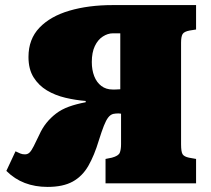

<svg xmlns="http://www.w3.org/2000/svg" viewBox="-20 -721 831 755"><path d="M167 14Q118 14 77.5 -1.5Q37 -17 5 -49L41 -126Q51 -121 59.5 -117.5Q68 -114 78 -114Q89 -114 96.5 -121.5Q104 -129 112.5 -146Q121 -163 134 -190Q146 -217 162.5 -237.5Q179 -258 200.5 -274.5Q222 -291 251 -301.5Q280 -312 317 -319V-324Q278 -327 237.5 -336.5Q197 -346 164.5 -365.5Q132 -385 112 -417Q92 -449 92 -497Q92 -567 135 -612Q178 -657 253 -679Q328 -701 423 -701H751V-605L726 -601Q704 -597 698 -587Q692 -577 692 -553V-154Q692 -124 698 -114.5Q704 -105 723 -101L751 -96V0H395V-96L420 -101Q446 -108 451 -120.5Q456 -133 456 -154V-274Q451 -275 445.5 -275Q440 -275 435 -274.5Q430 -274 425 -273Q414 -270 405.5 -259Q397 -248 388.5 -226.5Q380 -205 369 -170Q351 -110 327.5 -69Q304 -28 266 -7Q228 14 167 14ZM423 -369Q427 -369 432.5 -369Q438 -369 444 -369.5Q450 -370 453 -370V-590H424Q404 -590 384.5 -577.5Q365 -565 353 -540Q341 -515 341 -477Q341 -446 350.5 -421.5Q360 -397 378.5 -383Q397 -369 423 -369Z"/></svg>

Font: Literata Black
Style: Regular
Weight: 900
Designer: Latin by Veronika Burian and Jose Scaglione. Greek by Irene Vlachou. Cyrillic by Vera Evstafieva.
Foundry: TypeTogether
Version: Version 3.103;gftools[0.9.29]